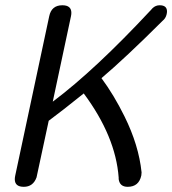

<svg xmlns="http://www.w3.org/2000/svg" viewBox="-20 -721 665 741"><path d="M525.4 -43.9Q516.1 0 472.7 0Q441.9 0 438 -29.8V-35.6Q426.3 -194.8 303.2 -360.4Q272 -335 227.5 -300.3Q199.2 -278.8 168 -254.9L121.1 -36.6Q107.9 0 71.8 0Q37.1 0 37.1 -29.3Q37.1 -35.2 38.6 -42.5L169.9 -658.2Q178.7 -700.7 220.7 -700.7Q255.4 -700.7 255.4 -671.4Q255.4 -665.5 253.9 -658.2L183.6 -328.6Q347.2 -451.2 563.5 -683.6L568.8 -689.5Q580.6 -700.7 596.2 -700.7Q624.5 -700.7 624.5 -676.8Q624.5 -671.9 623 -665.5Q619.6 -650.4 606.9 -640.1Q462.9 -496.6 371.6 -419.4Q419.4 -355 460.4 -272Q515.6 -160.6 526.4 -55.7Q526.4 -49.3 525.4 -43.9Z"/></svg>

Font: inglobal
Style: Italic
Weight: 400
Italic angle: -12°
Designer: Andrey Kochetov, Denis Davydov, Evgeny Yurtaev
Foundry: inglobal
Version: Version 1.00 September 25, 2014, initial release